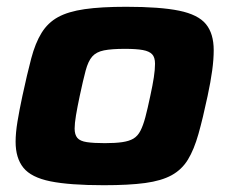

<svg xmlns="http://www.w3.org/2000/svg" viewBox="-20 -538 678 566"><path d="M286 8Q185 8 128.5 -3.5Q72 -15 49 -43.5Q26 -72 26 -120Q26 -146 31.5 -179.5Q37 -213 46 -255Q60 -320 72 -365.5Q84 -411 102.5 -441Q121 -471 151 -487.5Q181 -504 229.5 -511Q278 -518 352 -518Q452 -518 508 -506.5Q564 -495 587 -467Q610 -439 610 -390Q610 -363 605.5 -330Q601 -297 592 -255Q578 -189 565 -143Q552 -97 534 -67.5Q516 -38 486 -21.5Q456 -5 408 1.5Q360 8 286 8ZM289 -116Q320 -116 340.5 -119Q361 -122 373.5 -129.5Q386 -137 394 -152.5Q402 -168 408.5 -192.5Q415 -217 423 -255Q430 -287 433.5 -310Q437 -333 437 -350Q437 -369 428.5 -378Q420 -387 401 -390.5Q382 -394 348 -394Q309 -394 286.5 -389.5Q264 -385 252 -371.5Q240 -358 232.5 -330Q225 -302 215 -255Q208 -222 204 -198Q200 -174 200 -159Q200 -141 208 -131.5Q216 -122 236 -119Q256 -116 289 -116Z"/></svg>

Font: Saira Thin Expanded
Style: Bold Italic
Weight: 700
Width: 7
Italic angle: -12°
Version: Version 1.101